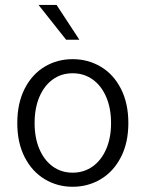

<svg xmlns="http://www.w3.org/2000/svg" viewBox="-20 -731 579 764"><path d="M490.7 -241.2Q490.7 -162.6 460.9 -105.2Q431.2 -47.9 380.6 -17.8Q330.1 12.2 269 12.2Q208.5 12.2 158.2 -17.8Q107.9 -47.9 78.4 -105.2Q48.8 -162.6 48.8 -241.2Q48.8 -320.8 78.4 -378.4Q107.9 -436 158 -465.8Q208 -495.6 269 -495.6Q330.1 -495.6 380.6 -465.8Q431.2 -436 460.9 -378.4Q490.7 -320.8 490.7 -241.2ZM421.9 -241.2Q421.9 -300.3 402.6 -345.2Q383.3 -390.1 348.6 -414.8Q314 -439.5 269 -439.5Q224.1 -439.5 189.9 -414.8Q155.8 -390.1 136.7 -345.2Q117.7 -300.3 117.7 -241.2Q117.7 -182.6 136.7 -137.9Q155.8 -93.3 189.9 -68.6Q224.1 -43.9 269 -43.9Q314 -43.9 348.6 -68.6Q383.3 -93.3 402.6 -137.9Q421.9 -182.6 421.9 -241.2ZM205.1 -711.4 295.9 -572.8H243.2L133.3 -711.4Z"/></svg>

Font: Varta
Style: Light
Weight: 300
Designer: Joana Correia, Viktoriya Grabowska, Eben Sorkin
Foundry: Sorkin Type
Version: Version 1.002; ttfautohint (v1.3) -l 8 -r 24 -G 200 -x 12 -H